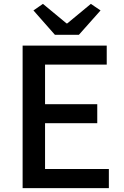

<svg xmlns="http://www.w3.org/2000/svg" viewBox="-20 -973 640 993"><path d="M97 0V-737H532V-639H213V-434H483V-336H213V-99H543V0ZM264 -793 153 -919 202 -953 324 -852H328L450 -953L500 -919L388 -793Z"/></svg>

Font: Source Han Sans SC Medium
Style: Regular
Weight: 500
Designer: Ryoko NISHIZUKA 西塚涼子 (kana, bopomofo & ideographs); Paul D. Hunt (Latin, Greek & Cyrillic); Sandoll Communications 산돌커뮤니
Foundry: Adobe
Version: Version 2.004;hotconv 1.0.118;makeotfexe 2.5.65603